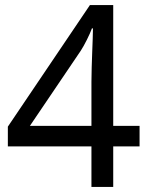

<svg xmlns="http://www.w3.org/2000/svg" viewBox="-20 -738 591 758"><path d="M341 -160H11V-238L335 -718H427V-241H531V-160H427V0H341ZM341 -241V-415Q341 -442 342 -472Q343 -502 344 -531Q345 -560 346 -585Q347 -610 347 -626H343Q336 -607 323 -581Q310 -555 299 -538L98 -241Z"/></svg>

Font: hexguzrati15
Style: Regular
Weight: 400
Designer: Jelle Bosma - Monotype Design Team
Foundry: Monotype Imaging Inc.
Version: Version 2.006